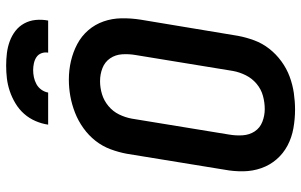

<svg xmlns="http://www.w3.org/2000/svg" viewBox="-202 -794 1003 640"><g transform="rotate(-90 300.0 -473.5)"><path d="M255 8Q224 8 193 2.5Q162 -3 135.5 -17Q109 -31 89.5 -53.5Q70 -76 60 -104.5Q50 -133 49.5 -164.5Q49 -196 55 -228L108 -553Q113 -580 123 -607Q133 -634 151 -657Q169 -680 193.5 -697.5Q218 -715 245 -725.5Q272 -736 299.5 -741Q327 -746 355 -746Q387 -746 417 -739Q447 -732 473.5 -718Q500 -704 519.5 -681.5Q539 -659 549 -630.5Q559 -602 559.5 -570.5Q560 -539 555 -507L501 -182Q496 -155 486 -128Q476 -101 458 -78Q440 -55 416 -37.5Q392 -20 365 -10Q338 0 310 4Q282 8 255 8ZM257 -93Q279 -93 301 -99Q323 -105 341 -120Q359 -135 369.5 -156Q380 -177 384 -199L437 -523Q441 -546 439.5 -568.5Q438 -591 426 -608.5Q414 -626 393.5 -634Q373 -642 350 -642Q328 -642 306.5 -635.5Q285 -629 267 -614Q249 -599 239 -578.5Q229 -558 225 -536L172 -212Q168 -189 169.5 -166.5Q171 -144 182.5 -126.5Q194 -109 214.5 -101Q235 -93 257 -93ZM205 -815Q208 -836 217 -857Q226 -878 241 -895Q256 -912 276 -924Q296 -936 317 -943Q338 -950 359 -952.5Q380 -955 402 -955Q423 -955 443.5 -952.5Q464 -950 483 -943Q502 -936 517.5 -924Q533 -912 542.5 -894.5Q552 -877 554 -856.5Q556 -836 552 -815H445Q447 -827 443 -837.5Q439 -848 430 -854Q421 -860 409.5 -862.5Q398 -865 387 -865Q375 -865 363 -862.5Q351 -860 340 -854Q329 -848 321.5 -837.5Q314 -827 312 -815Z"/></g></svg>

Font: Iosevka Curly Extended
Style: Bold Italic
Weight: 700
Width: 7
Italic angle: -9°
Monospace: yes
Designer: Belleve Invis
Foundry: Belleve Invis
Version: Version 11.1.0; ttfautohint (v1.8.3)